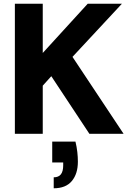

<svg xmlns="http://www.w3.org/2000/svg" viewBox="-20 -720 701 1033"><path d="M60 0V-700H210V-435L452 -700H636L370 -414L645 0H461L256 -310L210 -259V0ZM269 293V234Q295 234 307.5 218Q320 202 320 170V154H261V42H386Q393 71 396 98Q399 125 399 150Q399 215 366.5 254Q334 293 269 293Z"/></svg>

Font: DM Sans 28pt Black
Style: Regular
Weight: 900
Version: Version 4.004;gftools[0.9.30]